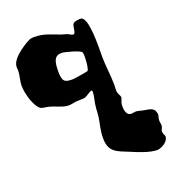

<svg xmlns="http://www.w3.org/2000/svg" viewBox="-138 -599 897 986"><g transform="rotate(-20 310.0 -106.5)"><path d="M620 107C616 69 591 68 562 63C546 61 529 54 517 54C508 54 500 57 491 57C473 57 461 40 461 3C461 -17 472 -30 472 -41C472 -51 459 -62 459 -83C459 -93 460 -104 460 -115C460 -164 451 -219 451 -266C451 -329 457 -491 412 -491C400 -491 378 -487 373 -482C360 -469 367 -427 351 -427C345 -427 331 -435 324 -439C311 -444 301 -445 293 -448C239 -468 208 -484 157 -484C149 -484 142 -483 136 -482C129 -481 20 -424 20 -370C20 -364 21 -358 21 -350C21 -324 11 -297 11 -270C11 -227 34 -147 65 -130C72 -126 93 -125 108 -121C136 -114 172 -94 200 -93C214 -92 231 -97 247 -99C263 -100 284 -99 296 -102C304 -104 332 -125 340 -125C343 -125 344 -120 344 -114C344 -97 335 -66 333 -47C329 -17 331 -11 327 20C321 58 312 83 312 126C312 202 353 212 420 239C451 252 510 278 556 278C560 278 612 267 617 227C617 220 608 211 608 196C608 188 617 178 617 166C617 158 614 146 614 138C615 123 620 112 620 107ZM364 -325C366 -321 367 -311 367 -299C367 -271 362 -231 355 -226C353 -224 290 -214 281 -213C278 -213 275 -212 271 -212C229 -212 213 -216 213 -274C213 -332 222 -359 262 -359C278 -359 358 -337 364 -325Z"/></g></svg>

Font: Freckle Face
Style: Regular
Weight: 400
Designer: Astigmatic (AOETI)
Foundry: Astigmatic (AOETI)
Version: Version 1.000